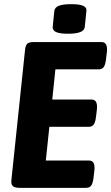

<svg xmlns="http://www.w3.org/2000/svg" viewBox="-20 -902 534 922"><path d="M73 0Q49 0 40.5 -9.5Q32 -19 35 -40L100 -660Q102 -681 109.5 -690.5Q117 -700 141 -700H468Q499 -700 493 -650L489 -617Q486 -591 478 -580Q470 -569 454 -569H246L231 -424H420Q451 -424 445 -374L441 -341Q438 -315 430 -304Q422 -293 406 -293H217L200 -131H408Q439 -131 433 -81L429 -48Q426 -22 418 -11Q410 0 394 0ZM307 -740Q267 -740 249.5 -748Q232 -756 233 -772L241 -850Q243 -866 262 -874Q281 -882 322 -882Q362 -882 379.5 -874Q397 -866 395 -850L387 -772Q384 -740 307 -740Z"/></svg>

Font: Asap Semi Condensed Semi Condensed Regular
Style: Bold Italic
Weight: 700
Width: 4
Italic angle: -6°
Designer: Pablo Cosgaya
Foundry: Omnibus-Type
Version: Version 3.001; ttfautohint (v1.8.4.7-5d5b)